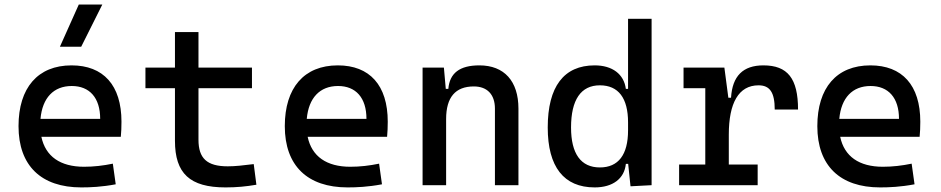

<svg xmlns="http://www.w3.org/2000/svg" viewBox="-20 -815 4142 845"><path d="M337.9 9.8C377 9.8 427.7 7.8 489.3 -3.9L476.6 -94.7C433.6 -85.9 392.6 -81.1 349.6 -81.1C245.6 -81.1 180.2 -126.5 162.1 -212.9H511.7C513.7 -233.4 514.6 -254.9 514.6 -279.3C514.6 -440.4 434.6 -527.3 294.9 -527.3C146.5 -527.3 61.5 -428.7 61.5 -259.8C61.5 -85.9 161.1 9.8 337.9 9.8ZM158.2 -292C166.5 -384.3 215.8 -436.5 295.9 -436.5C374 -436.5 420.9 -384.8 420.9 -292ZM243.7 -609.4H337.4L430.2 -794.9H326.7Z M972.7 9.8C1021.5 9.8 1062.5 5.9 1108.4 -2L1096.7 -92.8C1049.8 -86.9 1014.6 -83 982.4 -83C890.6 -83 853.5 -118.2 853.5 -200.2V-426.8H1088.9V-517.6H853.5V-673.8H750V-517.6H620.1V-426.8H750V-195.3C750 -51.8 815.4 9.8 972.7 9.8Z M1509.8 9.8C1548.8 9.8 1599.6 7.8 1661.1 -3.9L1648.4 -94.7C1605.5 -85.9 1564.5 -81.1 1521.5 -81.1C1417.5 -81.1 1352.1 -126.5 1334 -212.9H1683.6C1685.5 -233.4 1686.5 -254.9 1686.5 -279.3C1686.5 -440.4 1606.4 -527.3 1466.8 -527.3C1318.4 -527.3 1233.4 -428.7 1233.4 -259.8C1233.4 -85.9 1333 9.8 1509.8 9.8ZM1330.1 -292C1338.4 -384.3 1387.7 -436.5 1467.8 -436.5C1545.9 -436.5 1592.8 -384.8 1592.8 -292Z M2158.2 0H2261.7V-336.9C2261.7 -458 2199.2 -527.3 2089.8 -527.3C2002.9 -527.3 1959 -493.2 1953.1 -423.8H1941.9L1933.6 -517.6H1839.8V0H1943.4V-291C1943.4 -387.2 1984.4 -434.6 2065.4 -434.6C2124 -434.6 2158.2 -399.4 2158.2 -336.9Z M2597.2 9.8C2676.8 9.8 2728 -28.8 2734.4 -93.8H2744.6L2754.9 4.9L2847.7 0V-732.4H2744.1V-423.8H2734.4C2726.1 -488.8 2674.8 -527.3 2597.2 -527.3C2461.4 -527.3 2390.6 -433.6 2390.6 -253.9C2390.6 -80.6 2461.4 9.8 2597.2 9.8ZM2744.1 -241.2C2744.1 -134.3 2701.7 -78.1 2620.1 -78.1C2536.6 -78.1 2493.2 -138.2 2493.2 -253.9C2493.2 -376 2536.6 -439.5 2620.1 -439.5C2701.7 -439.5 2744.1 -383.3 2744.1 -276.4Z M3187.5 -222.7C3187.5 -361.3 3230.5 -439.5 3318.4 -439.5C3368.2 -439.5 3389.6 -408.2 3389.6 -333H3492.2C3492.2 -469.7 3446.3 -527.3 3339.8 -527.3C3250 -527.3 3203.1 -480.5 3197.3 -384.8H3185.5L3168 -517.6H2988.3V-426.8H3084V-90.8H2968.8V0H3314.5V-90.8H3187.5Z M3853.5 9.8C3892.6 9.8 3943.4 7.8 4004.9 -3.9L3992.2 -94.7C3949.2 -85.9 3908.2 -81.1 3865.2 -81.1C3761.2 -81.1 3695.8 -126.5 3677.7 -212.9H4027.3C4029.3 -233.4 4030.3 -254.9 4030.3 -279.3C4030.3 -440.4 3950.2 -527.3 3810.5 -527.3C3662.1 -527.3 3577.1 -428.7 3577.1 -259.8C3577.1 -85.9 3676.8 9.8 3853.5 9.8ZM3673.8 -292C3682.1 -384.3 3731.4 -436.5 3811.5 -436.5C3889.6 -436.5 3936.5 -384.8 3936.5 -292Z"/></svg>

Font: CaskaydiaCove Nerd Font
Style: Regular
Weight: 400
Designer: Aaron Bell
Foundry: Saja Typeworks
Version: Version 2111.1;Nerd Fonts 2.3.3